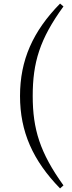

<svg xmlns="http://www.w3.org/2000/svg" viewBox="-20 -839 404 1074"><path d="M163 -302C163 -489 202 -620 335 -803L316 -819C164 -664 92 -503 92 -302C92 -102 164 59 316 215L335 198C204 16 163 -116 163 -302Z"/></svg>

Font: Harano Aji Mincho CN
Style: Regular
Weight: 400
Foundry: Masamichi Hosoda
Version: HaranoAjiMinchoCN-Regular version 20230610;ttx 4.39.4